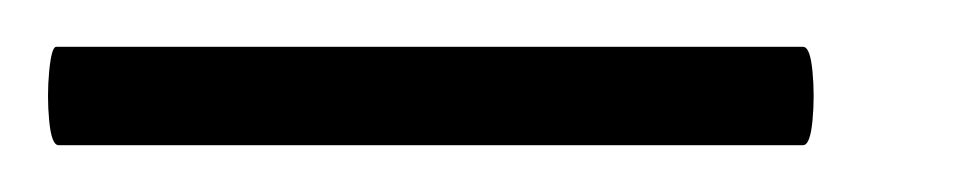

<svg xmlns="http://www.w3.org/2000/svg" viewBox="-32 15 414 82"><path d="M-7 77Q-10 77 -11 66.5Q-12 56 -11 45.5Q-10 35 -8 35H311Q314 35 315 45.5Q316 56 315 66.5Q314 77 311 77Z"/></svg>

Font: Cormorant Medium
Style: Italic
Weight: 500
Italic angle: -10°
Designer: Christian Thalmann (Catharsis Fonts)
Foundry: Catharsis Fonts
Version: Version 4.000